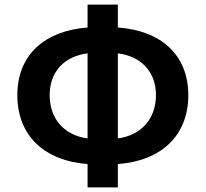

<svg xmlns="http://www.w3.org/2000/svg" viewBox="-20 -786 890 831"><path d="M359 25H490V-76C674 -89 795 -196 795 -374C795 -551 674 -654 490 -667V-766H359V-667C176 -653 55 -551 55 -374C55 -196 176 -89 359 -76ZM359 -187C259 -200 195 -271 195 -374C195 -476 259 -543 359 -555ZM490 -555C590 -543 655 -476 655 -374C655 -271 590 -200 490 -187Z"/></svg>

Font: Source Han Sans KR
Style: Bold
Weight: 700
Designer: Ryoko NISHIZUKA 西塚涼子 (kana, bopomofo & ideographs); Paul D. Hunt (Latin, Greek & Cyrillic); Sandoll Communications 산돌커뮤니
Foundry: Adobe
Version: Version 2.004;hotconv 1.0.118;makeotfexe 2.5.65603